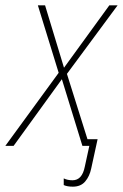

<svg xmlns="http://www.w3.org/2000/svg" viewBox="-57 -547 461 720"><path d="M285 85 309 -25H271L194 -270L384 -527H353L183 -293L112 -527H85L163 -274L-37 0H-6L175 -250L252 0H278L261 78Q251 129 215 129Q196 129 182 122V147Q195 153 216 153Q246 153 262.5 133.5Q279 114 285 85Z"/></svg>

Font: Noto Sans Display SemiCondensed Thin
Style: Italic
Weight: 250
Width: 4
Designer: Monotype Design team
Foundry: Monotype Imaging Inc.
Version: 1.000